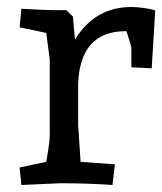

<svg xmlns="http://www.w3.org/2000/svg" viewBox="-20 -523 463 548"><path d="M188 -476 194 -410Q251 -503 355 -503Q371 -503 388 -500.5Q405 -498 414 -496L423 -493L413 -328L355 -331V-384Q355 -392 341 -434H337Q209 -433 203 -284V-167L210 -61L308 -54L301 5Q232 0 152 0L41 5L36 -45L112 -61Q122 -117 122 -137V-353L112 -429L36 -445L41 -498Q113 -494 133 -494H169Z"/></svg>

Font: Andada
Style: Regular
Weight: 400
Designer: Carolina Giovagnoli
Foundry: Carolina Giovagnoli
Version: Version 1.003